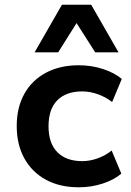

<svg xmlns="http://www.w3.org/2000/svg" viewBox="-20 -785 557 815"><path d="M314 10Q234 10 175 -22Q116 -54 83.5 -112.5Q51 -171 51 -250Q51 -329 83.5 -387Q116 -445 175.5 -476.5Q235 -508 314 -508Q369 -508 417.5 -492Q466 -476 497 -450L456 -352Q429 -373 395.5 -385Q362 -397 329 -397Q261 -397 223.5 -359.5Q186 -322 186 -249Q186 -177 223.5 -139Q261 -101 329 -101Q362 -101 395 -113Q428 -125 454 -146L495 -48Q465 -22 416.5 -6Q368 10 314 10ZM127 -563 243 -765H367L483 -563H384L305 -687L227 -563Z"/></svg>

Font: Nunito Sans 8pt
Style: Bold
Weight: 700
Version: Version 3.101;gftools[0.9.27]